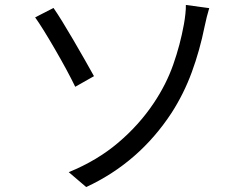

<svg xmlns="http://www.w3.org/2000/svg" viewBox="-20 -733 1017 779"><path d="M604.1 -315.2Q654.7 -390.7 682.9 -471.1Q711.2 -551.4 726.2 -634.6Q729.7 -653.8 732.1 -675.6Q734.5 -697.4 734.1 -712.9L828.9 -700Q818.4 -665.6 809.9 -624.4Q790.5 -528.4 758.3 -440.6Q726.1 -352.8 676.3 -275.4Q544.2 -73.5 329.7 25.9L258.9 -34.5Q373.9 -81.4 459.4 -153.9Q544.8 -226.3 604.1 -315.2ZM361.3 -424 285.3 -380.9Q253.8 -445.8 203 -533.4Q152.2 -621 122.6 -662.5L197.1 -700.7Q226.4 -658.6 277.1 -571.7Q327.8 -484.7 361.3 -424Z"/></svg>

Font: Min Sans VF VF
Style: Regular
Weight: 400
Designer: Jinseong-Kim, NotoSansCJK, Nunito
Foundry: Jinseong-Kim
Version: Version 1.420;Glyphs 3.1.2 (3151)